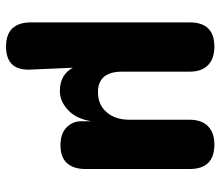

<svg xmlns="http://www.w3.org/2000/svg" viewBox="-67 -473 729 635"><g transform="rotate(90 297.5 -155.5)"><path d="M134 189Q54 189 54 106V-418Q54 -500 134 -500Q174 -500 195.5 -479Q217 -458 217 -418V-195Q217 -115 285 -115Q326 -115 351 -143.5Q376 -172 376 -219V-418Q376 -458 397.5 -479Q419 -500 458 -500Q539 -500 539 -418V-74Q539 -34 519.5 -12.5Q500 9 460 9Q422 9 401.5 -11Q381 -31 381 -60V-93Q373 -43 344 -16Q315 11 281 11Q227 11 204 -32L210 104Q216 189 134 189Z"/></g></svg>

Font: Chiron GoRound TC EB
Style: Regular
Weight: 700
Designer: Ryoko NISHIZUKA 西塚涼子 (kana, bopomofo & ideographs); Paul D. Hunt (Latin, Greek & Cyrillic); Sandoll Communications 산돌커뮤니
Foundry: Adobe
Version: Version 1.000;hotconv 1.1.1;makeotfexe 2.6.0